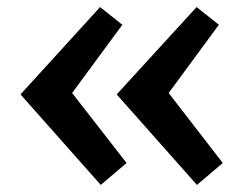

<svg xmlns="http://www.w3.org/2000/svg" viewBox="-20 -548 712 543"><path d="M537 -25 310 -281 536 -528 599 -478 457 -285 610 -87ZM265 -25 38 -281 263 -528 326 -478 184 -285 338 -87Z"/></svg>

Font: Wittgenstein
Style: Bold
Weight: 700
Designer: Jörg Drees
Foundry: Jörg Drees
Version: Version 1.303; ttfautohint (v1.8.4.7-5d5b)